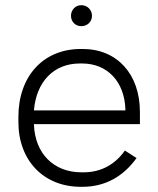

<svg xmlns="http://www.w3.org/2000/svg" viewBox="-20 -715 611 741"><path d="M294 -614C317 -614 335 -631 335 -654C335 -677 317 -695 294 -695C271 -695 254 -677 254 -654C254 -631 271 -614 294 -614ZM292 6H298C386 6 456 -34 507 -105L462 -134C427 -84 374 -50 303 -50H294C187 -50 115 -123 111 -234V-236H520V-283C520 -429 432 -526 299 -526H292C147 -526 51 -421 51 -264V-244C51 -96 148 6 292 6ZM111 -289C120 -399 187 -470 288 -470H297C395 -470 461 -399 464 -292V-289Z"/></svg>

Font: Fixel Text Light
Style: Regular
Weight: 300
Width: 4
Designer: AlfaBravo + MacPaw
Foundry: Kyrylo Tkachov, Marchela Mozhyna, Serhii Makarenko, Maria Weinstein, Zakhar Kryvoshyya
Version: Version 1.211